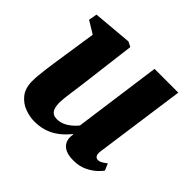

<svg xmlns="http://www.w3.org/2000/svg" viewBox="-142 -726 897 897"><g transform="rotate(45 306.0 -278.0)"><path d="M186.5 10Q156.5 10 124.2 -1.8Q92 -13.5 69.8 -40.8Q47.5 -68 46.5 -114Q46.5 -131.5 48.2 -152.5Q50 -173.5 53 -196.5Q56 -219.5 59.5 -243.5Q63 -267.5 66.5 -290.5L93.5 -469.5L32 -507L39.5 -548.5L233.5 -565.5L258.5 -553L225.5 -288Q223 -266.5 219.8 -244.2Q216.5 -222 213.8 -201.8Q211 -181.5 209.2 -165Q207.5 -148.5 207.5 -137.5Q207.5 -114 212.5 -99.8Q217.5 -85.5 227.5 -78.8Q237.5 -72 254 -72Q273.5 -72 291.2 -79.8Q309 -87.5 324.2 -100.2Q339.5 -113 351 -127.5L410.5 -561H567.5L504.5 -109Q502 -90 508 -81.2Q514 -72.5 524.5 -72.5Q533 -72.5 541.8 -76.8Q550.5 -81 568.5 -94.5L582.5 -61Q577 -52 559.2 -35Q541.5 -18 512.5 -4Q483.5 10 445.5 10Q405 10 384 -4Q363 -18 358 -42.5Q357.5 -45.5 357 -49.5Q356.5 -53.5 356.8 -57.8Q357 -62 357.5 -66.8Q358 -71.5 358.5 -75.5L356.5 -76.5Q344 -61 328.2 -45.8Q312.5 -30.5 291.8 -17.8Q271 -5 245.2 2.5Q219.5 10 186.5 10Z"/></g></svg>

Font: Merriweather 24pt Black
Style: Italic
Weight: 900
Italic angle: -7.8°
Designer: Eben Sorkin
Foundry: Eben Sorkin
Version: Version 2.101